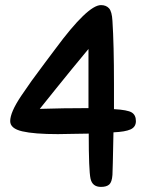

<svg xmlns="http://www.w3.org/2000/svg" viewBox="-20 -726 583 753"><path d="M425 -207Q422 -52 421 -40Q419 -12 408.5 -2.5Q398 7 376 7Q342 7 335 -25.5Q328 -58 328 -202Q305 -202 265 -201Q225 -200 207 -200Q114 -200 67 -211Q20 -222 20 -251Q20 -268 30.5 -292.5Q41 -317 63.5 -350.5Q86 -384 104 -409Q122 -434 153.5 -476Q185 -518 197 -534Q324 -706 376 -706Q396 -706 407.5 -693.5Q419 -681 421 -644Q427 -552 427 -397V-298Q480 -295 496.5 -285Q513 -275 513 -251Q513 -228 492 -218.5Q471 -209 425 -207ZM327 -302V-534Q258 -451 199 -377.5Q140 -304 136 -299Q228 -302 327 -302Z"/></svg>

Font: Sniglet
Style: Regular
Weight: 400
Designer: Haley Fiege
Foundry: Haley Fiege, Pablo Impallari, Brenda Gallo
Version: Version 2.000